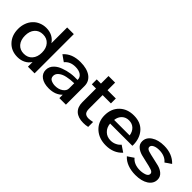

<svg xmlns="http://www.w3.org/2000/svg" viewBox="108 -1560 2430 2430"><g transform="rotate(45 1323.0 -344.5)"><path d="M451.2 -700.2Q451.2 -700.2 451.2 -647.5Q451.2 -595.7 451.2 -538.1Q451.2 -491.2 451.2 -454.1Q451.2 -418 451.2 -418Q421.9 -462.9 375 -487.3Q328.1 -510.7 269.5 -510.7Q217.8 -510.7 171.9 -491.2Q126 -472.7 92.8 -436.5Q59.6 -401.4 42 -352.5Q24.4 -304.7 24.4 -249Q24.4 -133.8 92.8 -61.5Q161.1 10.7 269.5 10.7Q328.1 10.7 375 -12.7Q421.9 -36.1 451.2 -81.1Q451.2 -81.1 451.2 -39.1Q451.2 2 451.2 2Q451.2 2 466.8 2Q481.4 2 502 2Q525.4 2 547.9 2Q570.3 2 570.3 2Q570.3 2 570.3 -10.7Q570.3 -22.5 570.3 -44.9Q570.3 -85 570.3 -152.3Q570.3 -220.7 570.3 -296.9Q570.3 -346.7 570.3 -397.5Q570.3 -448.2 570.3 -495.1Q570.3 -581.1 570.3 -640.6Q570.3 -700.2 570.3 -700.2Q570.3 -700.2 547.9 -700.2Q525.4 -700.2 502 -700.2Q481.4 -700.2 466.8 -700.2Q451.2 -700.2 451.2 -700.2ZM146.5 -250Q146.5 -329.1 187.5 -376Q228.5 -422.9 297.9 -422.9Q368.2 -422.9 409.2 -376Q451.2 -329.1 451.2 -250Q451.2 -170.9 409.2 -123Q368.2 -76.2 297.9 -76.2Q228.5 -76.2 187.5 -123Q146.5 -170.9 146.5 -250Z M638.7 -128.9Q638.7 -65.4 690.4 -27.3Q743.2 10.7 831.1 10.7Q888.7 10.7 935.5 -6.8Q982.4 -25.4 1013.7 -58.6Q1013.7 -58.6 1013.7 -28.3Q1013.7 2 1013.7 2Q1013.7 2 1035.2 2Q1056.6 2 1081.1 2Q1100.6 2 1116.2 2Q1130.9 2 1130.9 2Q1130.9 2 1130.9 -41Q1130.9 -84 1130.9 -139.6Q1130.9 -183.6 1130.9 -227.5Q1130.9 -270.5 1130.9 -298.8Q1130.9 -313.5 1130.9 -322.3Q1130.9 -331.1 1130.9 -331.1Q1130.9 -414.1 1064.5 -462.9Q997.1 -510.7 880.9 -510.7Q806.6 -510.7 748 -488.3Q689.5 -464.8 649.4 -419.9Q649.4 -419.9 648.4 -419.9Q647.5 -418.9 647.5 -418.9Q647.5 -418.9 658.2 -411.1Q668 -404.3 682.6 -393.6Q699.2 -381.8 714.8 -371.1Q730.5 -360.4 730.5 -360.4Q730.5 -360.4 731.4 -359.4Q732.4 -359.4 732.4 -359.4Q732.4 -359.4 732.4 -359.4Q733.4 -360.4 733.4 -360.4Q757.8 -390.6 794.9 -407.2Q832 -422.9 877.9 -422.9Q939.5 -422.9 976.6 -397.5Q1013.7 -372.1 1013.7 -329.1Q1013.7 -329.1 1013.7 -326.2Q1013.7 -323.2 1013.7 -323.2Q985.4 -324.2 954.1 -323.2Q923.8 -322.3 891.6 -317.4Q833 -308.6 778.3 -288.1Q722.7 -268.6 686.5 -234.4Q662.1 -211.9 650.4 -185.5Q638.7 -159.2 638.7 -128.9ZM758.8 -141.6Q758.8 -158.2 765.6 -173.8Q772.5 -188.5 785.2 -201.2Q821.3 -236.3 885.7 -250Q951.2 -263.7 1006.8 -263.7Q1008.8 -263.7 1009.8 -263.7Q1011.7 -263.7 1013.7 -263.7Q1013.7 -263.7 1013.7 -217.8Q1013.7 -171.9 1013.7 -171.9Q1013.7 -128.9 970.7 -98.6Q927.7 -68.4 865.2 -68.4Q827.1 -68.4 793 -84Q758.8 -100.6 758.8 -141.6Z M1527.3 -85.9Q1507.8 -81.1 1491.2 -79.1Q1473.6 -76.2 1458 -76.2Q1414.1 -76.2 1393.6 -97.7Q1374 -119.1 1374 -168.9Q1374 -168.9 1374 -200.2Q1374 -231.4 1374 -272.5Q1374 -321.3 1374 -367.2Q1374 -412.1 1374 -412.1Q1374 -412.1 1393.6 -412.1Q1412.1 -412.1 1437.5 -412.1Q1467.8 -412.1 1495.1 -412.1Q1522.5 -412.1 1522.5 -412.1Q1522.5 -412.1 1522.5 -456.1Q1522.5 -500 1522.5 -500Q1522.5 -500 1495.1 -500Q1467.8 -500 1437.5 -500Q1412.1 -500 1393.6 -500Q1374 -500 1374 -500Q1374 -500 1374 -517.6Q1374 -535.2 1374 -557.6Q1374 -585 1374 -610.4Q1374 -635.7 1374 -635.7Q1374 -635.7 1358.4 -635.7Q1343.8 -635.7 1323.2 -635.7Q1299.8 -635.7 1277.3 -635.7Q1255.9 -635.7 1255.9 -635.7Q1255.9 -635.7 1255.9 -610.4Q1255.9 -585 1255.9 -557.6Q1255.9 -535.2 1255.9 -517.6Q1255.9 -500 1255.9 -500Q1255.9 -500 1218.8 -500Q1180.7 -500 1180.7 -500Q1180.7 -500 1180.7 -456.1Q1180.7 -412.1 1180.7 -412.1Q1180.7 -412.1 1218.8 -412.1Q1255.9 -412.1 1255.9 -412.1Q1255.9 -412.1 1255.9 -380.9Q1255.9 -348.6 1255.9 -307.6Q1255.9 -257.8 1255.9 -212.9Q1255.9 -167 1255.9 -167Q1255.9 -82 1305.7 -35.2Q1356.4 10.7 1448.2 10.7Q1467.8 10.7 1488.3 8.8Q1508.8 6.8 1528.3 2Q1528.3 2 1528.3 2Q1529.3 1 1529.3 1Q1529.3 1 1529.3 -43Q1529.3 -86.9 1529.3 -86.9Q1529.3 -86.9 1528.3 -86.9Q1527.3 -85.9 1527.3 -85.9Z M1852.5 10.7Q1919.9 10.7 1975.6 -11.7Q2030.3 -34.2 2072.3 -79.1Q2072.3 -79.1 2072.3 -80.1Q2073.2 -81.1 2073.2 -81.1Q2073.2 -81.1 2061.5 -88.9Q2050.8 -95.7 2037.1 -105.5Q2019.5 -117.2 2003.9 -127.9Q1988.3 -138.7 1988.3 -138.7Q1988.3 -138.7 1987.3 -138.7Q1987.3 -137.7 1987.3 -137.7Q1962.9 -108.4 1927.7 -92.8Q1892.6 -76.2 1851.6 -76.2Q1786.1 -76.2 1744.1 -117.2Q1701.2 -157.2 1695.3 -224.6Q1695.3 -224.6 1705.1 -224.6Q1715.8 -224.6 1733.4 -224.6Q1766.6 -224.6 1818.4 -224.6Q1871.1 -224.6 1923.8 -224.6Q1990.2 -224.6 2042 -224.6Q2093.8 -224.6 2093.8 -224.6Q2093.8 -224.6 2093.8 -225.6Q2093.8 -226.6 2093.8 -226.6Q2094.7 -236.3 2094.7 -245.1Q2093.8 -297.9 2078.1 -345.7Q2059.6 -400.4 2022.5 -439.5Q1989.3 -474.6 1942.4 -493.2Q1895.5 -510.7 1836.9 -510.7Q1717.8 -510.7 1644.5 -438.5Q1571.3 -366.2 1571.3 -249Q1571.3 -133.8 1649.4 -61.5Q1728.5 10.7 1852.5 10.7ZM1699.2 -293Q1706.1 -352.5 1743.2 -387.7Q1780.3 -422.9 1836.9 -422.9Q1893.6 -422.9 1930.7 -387.7Q1967.8 -352.5 1976.6 -293Q1976.6 -293 1941.4 -293Q1905.3 -293 1858.4 -293Q1801.8 -293 1750 -293Q1699.2 -293 1699.2 -293Z M2254.9 -367.2Q2254.9 -393.6 2288.1 -411.1Q2321.3 -427.7 2373 -427.7Q2423.8 -427.7 2463.9 -411.1Q2503.9 -394.5 2529.3 -363.3Q2529.3 -363.3 2529.3 -362.3Q2530.3 -362.3 2530.3 -362.3Q2530.3 -362.3 2541 -369.1Q2551.8 -377 2565.4 -386.7Q2582 -398.4 2597.7 -408.2Q2612.3 -418.9 2612.3 -418.9Q2612.3 -418.9 2611.3 -419.9Q2610.4 -419.9 2610.4 -419.9Q2569.3 -463.9 2510.7 -487.3Q2452.1 -510.7 2378.9 -510.7Q2273.4 -510.7 2207 -466.8Q2140.6 -422.9 2140.6 -352.5Q2140.6 -326.2 2150.4 -305.7Q2161.1 -285.2 2178.7 -270.5Q2211.9 -242.2 2262.7 -227.5Q2314.5 -213.9 2366.2 -203.1Q2422.9 -191.4 2464.8 -177.7Q2506.8 -164.1 2506.8 -134.8Q2506.8 -101.6 2465.8 -86.9Q2424.8 -72.3 2377.9 -72.3Q2327.1 -72.3 2286.1 -88.9Q2246.1 -105.5 2221.7 -135.7Q2221.7 -135.7 2220.7 -136.7Q2219.7 -136.7 2219.7 -136.7Q2219.7 -136.7 2179.7 -109.4Q2138.7 -82 2138.7 -82Q2138.7 -82 2138.7 -81.1Q2139.6 -80.1 2139.6 -80.1Q2178.7 -36.1 2241.2 -12.7Q2304.7 10.7 2381.8 10.7Q2490.2 10.7 2556.6 -32.2Q2623 -76.2 2623 -147.5Q2623 -175.8 2612.3 -196.3Q2601.6 -217.8 2583 -233.4Q2548.8 -262.7 2497.1 -276.4Q2444.3 -290 2395.5 -299.8Q2338.9 -311.5 2296.9 -324.2Q2254.9 -337.9 2254.9 -367.2Z"/></g></svg>

Font: umazing
Style: Display
Weight: 400
Designer: umazing